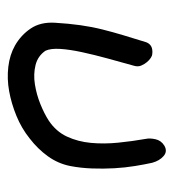

<svg xmlns="http://www.w3.org/2000/svg" viewBox="2 -576 429 473"><g transform="rotate(90 216.5 -339.5)"><path d="M381 -500Q385 -482 389 -457.5Q393 -433 394.5 -406.5Q396 -380 395 -352Q394 -324 389 -298Q383 -268 365 -243Q347 -218 321 -198Q296 -178 265.5 -165.5Q235 -153 204.5 -147.5Q174 -142 144.5 -145.5Q115 -149 92 -162Q66 -177 50 -201Q34 -225 36 -260Q38 -294 42 -322.5Q46 -351 52.5 -377Q59 -403 67 -429.5Q75 -456 84 -485Q89 -498 102 -500Q107 -501 114 -500Q117 -500 122.5 -496.5Q128 -493 133 -487Q138 -481 141.5 -473Q145 -465 142 -455Q133 -423 124 -390Q115 -357 108.5 -327Q102 -297 100.5 -273.5Q99 -250 105 -237Q118 -218 140.5 -212.5Q163 -207 188 -211Q213 -215 236.5 -224.5Q260 -234 277 -245Q304 -263 316.5 -290Q329 -317 332 -349Q335 -381 331.5 -416Q328 -451 322 -485Q320 -494 323 -508Q326 -522 339 -530Q353 -538 364.5 -528Q376 -518 381 -500Z"/></g></svg>

Font: Nanum Pen
Style: Regular
Weight: 400
Designer: Doo-yul Kwak; Hyunghwan Choi; Nicolas Noh;
Foundry: NHN Corporation
Version: Version 1.10